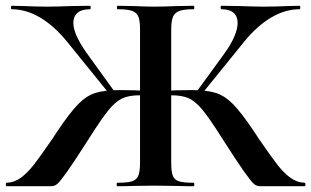

<svg xmlns="http://www.w3.org/2000/svg" viewBox="-32 -645 1078 665"><path d="M374 -12Q409 -12 425 -17Q441 -22 447 -36.5Q453 -51 453 -81V-544Q453 -574 447 -588Q441 -602 425 -607.5Q409 -613 375 -613Q373 -613 373 -619Q373 -625 375 -625L430 -624Q474 -622 501 -622Q532 -622 582 -624L639 -625Q641 -625 641 -619Q641 -613 639 -613Q605 -613 589 -607Q573 -601 567 -586.5Q561 -572 561 -542V-81Q561 -51 566.5 -36.5Q572 -22 588 -17Q604 -12 639 -12Q641 -12 641 -6Q641 0 639 0Q602 0 581 -1L501 -2L428 -1Q409 0 374 0Q372 0 372 -6Q372 -12 374 -12ZM-9 -12Q18 -13 41 -30Q64 -47 86 -75.5Q108 -104 150 -165L165 -188Q210 -255 238.5 -284Q267 -313 298 -323Q329 -333 385 -333Q425 -333 494 -330L492 -312Q483 -313 473 -314Q463 -315 453 -315Q415 -315 392 -304.5Q369 -294 345 -265Q321 -236 278 -168Q225 -85 200.5 -50.5Q176 -16 166.5 -8Q157 0 145 0H-9Q-12 0 -12 -6Q-12 -12 -9 -12ZM8 -613Q6 -613 6 -619Q6 -625 8 -625L51 -624Q93 -622 132 -622Q162 -622 214 -624L280 -625Q282 -625 282 -619Q282 -613 280 -613Q251 -613 236.5 -600.5Q222 -588 222 -566Q222 -527 267 -463L366 -326L349 -317L200 -501Q155 -556 106.5 -584.5Q58 -613 8 -613ZM736 -168Q693 -236 669 -265Q645 -294 622 -304.5Q599 -315 561 -315Q551 -315 541.5 -314Q532 -313 523 -312L522 -330Q588 -333 629 -333Q685 -333 716 -323Q747 -313 775.5 -284Q804 -255 849 -188L864 -165Q906 -104 928 -75.5Q950 -47 973 -30Q996 -13 1023 -12Q1026 -12 1026 -6Q1026 0 1023 0H869Q857 0 847.5 -8Q838 -16 813.5 -50.5Q789 -85 736 -168ZM648 -326 744 -458Q791 -523 791 -566Q791 -588 777 -600.5Q763 -613 735 -613Q732 -613 732 -619Q732 -625 735 -625L800 -624Q852 -622 882 -622Q921 -622 963 -624L1006 -625Q1008 -625 1008 -619Q1008 -613 1006 -613Q956 -613 907.5 -584.5Q859 -556 814 -501L665 -317Z"/></svg>

Font: Cormorant Garamond
Style: Bold
Weight: 700
Designer: Christian Thalmann (Catharsis Fonts)
Foundry: Catharsis Fonts
Version: Version 4.000